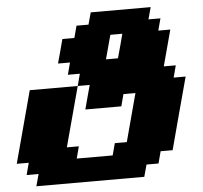

<svg xmlns="http://www.w3.org/2000/svg" viewBox="-58 -811 1053 997"><g transform="rotate(-5 468.5 -312.5)"><path d="M91.3 125H653.8L670.9 62.5H733.4L750 0H812.5Q829.1 -62.5 862.5 -187.5Q896 -312.5 913.1 -375H850.6L867.2 -437.5H804.7L855 -625H792.5L809.1 -687.5H746.6L763.7 -750H451.2L434.1 -687.5H371.6L355 -625H292.5Q287.1 -604 275.9 -562.3Q264.6 -520.5 258.8 -500H321.3L304.7 -437.5H367.2L350.6 -375H100.6Q84 -312.5 50.3 -187.5Q16.6 -62.5 0 0H62.5L45.9 62.5H108.4ZM500 0H312.5L329.1 -62.5H266.6L350.6 -375H413.1Q407.2 -354 396 -312.3Q384.8 -270.5 379.4 -250H566.9L583.5 -312.5H646Q634.8 -270.5 612.5 -187.5Q590.3 -104.5 579.1 -62.5H516.6ZM571.3 -500H508.8Q514.2 -520.5 525.6 -562.3Q537.1 -604 542.5 -625H605Q599.6 -604 588.4 -562.3Q577.1 -520.5 571.3 -500Z"/></g></svg>

Font: Faithful 32x
Style: BoldOblique
Weight: 400
Foundry: Faithful Resource Pack
Version: Version 1.0; January 27, 2023